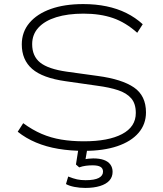

<svg xmlns="http://www.w3.org/2000/svg" viewBox="-20 -733 799 943"><path d="M393 8Q326 8 266.5 -2Q207 -12 157 -33Q107 -54 67 -86L94 -128Q139 -95 184.5 -75.5Q230 -56 281 -47.5Q332 -39 392 -39Q512 -39 579.5 -74.5Q647 -110 647 -178Q647 -224 624.5 -250Q602 -276 560 -290Q518 -304 457 -312L303 -334Q189 -350 138 -394.5Q87 -439 87 -515Q87 -576 124.5 -620.5Q162 -665 229.5 -689Q297 -713 389 -713Q450 -713 503 -702Q556 -691 600.5 -669Q645 -647 681 -614L654 -572Q597 -623 534.5 -644.5Q472 -666 390 -666Q313 -666 256.5 -648.5Q200 -631 169 -597.5Q138 -564 138 -516Q138 -457 177.5 -425.5Q217 -394 308 -381L460 -360Q579 -344 638 -303.5Q697 -263 697 -181Q697 -123 660.5 -80.5Q624 -38 556 -15Q488 8 393 8ZM399 190Q371 190 345.5 185Q320 180 304 171L315 134Q340 144 358.5 148Q377 152 400 152Q444 152 465 141Q486 130 486 110Q486 94 473.5 86.5Q461 79 435 79Q419 79 402.5 81Q386 83 369 89L353 75L368 -20H412L399 55L379 53Q400 48 413.5 46.5Q427 45 438 45Q469 45 490 52.5Q511 60 522 75Q533 90 533 111Q533 136 517.5 153.5Q502 171 471.5 180.5Q441 190 399 190Z"/></svg>

Font: Nunito Sans 10pt Expanded ExtraLight
Style: Regular
Weight: 250
Width: 7
Designer: Vernon Adams
Foundry: Vernon Adams
Version: Version 3.101;gftools[0.9.27]